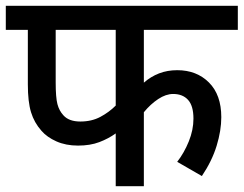

<svg xmlns="http://www.w3.org/2000/svg" viewBox="-20 -642 840 662"><path d="M476 -539V-357Q500 -378 528.5 -389Q557 -400 591 -400Q658 -400 700.5 -357.5Q743 -315 743 -238Q743 -192 727 -139.5Q711 -87 676 -35L591 -84Q615 -115 631 -154.5Q647 -194 647 -233Q647 -277 628.5 -297.5Q610 -318 577 -318Q552 -318 525.5 -300.5Q499 -283 476 -255V0H379V-182Q354 -164 322.5 -152Q291 -140 249 -140Q207 -140 174.5 -154.5Q142 -169 123 -191Q98 -219 87 -255Q76 -291 76 -351V-539H0V-622H800V-539ZM172 -539V-358Q172 -306 178 -283Q184 -260 199 -244Q218 -223 257 -223Q296 -223 326 -239Q356 -255 379 -278V-539Z"/></svg>

Font: Noto Sans Medium
Style: Regular
Weight: 500
Designer: Monotype Design Team
Foundry: Monotype Imaging Inc.
Version: Version 2.007